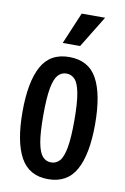

<svg xmlns="http://www.w3.org/2000/svg" viewBox="-85 -786 553 847"><g transform="rotate(10 191.5 -362.5)"><path d="M191 10Q106 10 67.5 -59.5Q29 -129 29 -264Q29 -397 67 -467Q105 -537 191 -537Q278 -537 316 -467.5Q354 -398 354 -264Q354 -130 315.5 -60Q277 10 191 10ZM191 -65Q214 -65 229.5 -82Q245 -99 253 -142.5Q261 -186 261 -264Q261 -342 253 -385.5Q245 -429 229.5 -446Q214 -463 191 -463Q169 -463 153.5 -446Q138 -429 130 -386Q122 -343 122 -264Q122 -185 130 -142Q138 -99 153.5 -82Q169 -65 191 -65ZM151 -593 211 -735H316L229 -593Z"/></g></svg>

Font: Mona Sans Condensed Medium
Style: Regular
Weight: 500
Width: 3
Designer: Deni Anggara
Foundry: GitHub
Version: Version 1.001; ttfautohint (v1.8.4.7-5d5b);gftools[0.9.31]